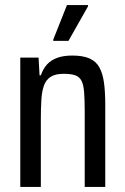

<svg xmlns="http://www.w3.org/2000/svg" viewBox="-20 -737 492 757"><path d="M60 0V-510H132L136 -440H141Q150 -466 165.5 -483Q181 -500 205.5 -509Q230 -518 265 -518Q307 -518 333 -506.5Q359 -495 372 -471Q385 -447 390 -411Q395 -375 395 -324V0H314V-296Q314 -346 311.5 -375.5Q309 -405 300.5 -420Q292 -435 275.5 -440.5Q259 -446 231 -446Q198 -446 179.5 -434Q161 -422 153 -399Q145 -376 143 -342.5Q141 -309 141 -266V0ZM190 -576V-581L244 -717H327V-712L250 -576Z"/></svg>

Font: Saira Condensed Medium
Style: Regular
Weight: 500
Width: 3
Designer: Hector Gatti with collaboration of the Omnibus-Type team
Foundry: Omnibus-Type
Version: Version 1.101